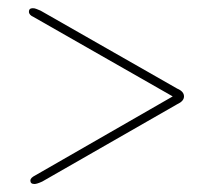

<svg xmlns="http://www.w3.org/2000/svg" viewBox="-20 -577 513 468"><path d="M50.5 -548.5Q50.5 -557 60 -557Q64.5 -557 68.8 -555.2Q73 -553.5 79 -551L412 -361Q428.5 -354 428.5 -342Q428.5 -330.5 412 -323L83 -134.5Q70 -128.5 64 -128.5Q54 -128.5 54 -137Q54 -143.5 66 -149.5L401 -342L62 -535.5Q50.5 -540.5 50.5 -548.5Z"/></svg>

Font: Fraunces 72pt Light
Style: Regular
Weight: 300
Version: Version 1.000;[0bf87f6ff]